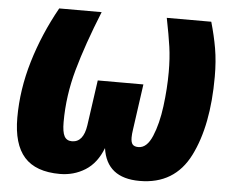

<svg xmlns="http://www.w3.org/2000/svg" viewBox="-51 -755 995 834"><g transform="rotate(5 446.5 -338.0)"><path d="M34 -208Q34 -330 71 -454Q108 -578 174 -696H359Q300 -550 268 -435.5Q236 -321 236 -206Q236 -163 246 -144.5Q256 -126 279 -126Q329 -126 340 -201L368 -399H567L539 -199Q536 -180 536 -165Q536 -144 543.5 -135Q551 -126 569 -126Q606 -126 629 -180.5Q652 -235 662 -312.5Q672 -390 672 -462Q672 -522 665 -571.5Q658 -621 643 -696H837Q854 -637 863.5 -582Q873 -527 873 -459Q873 -246 806 -113Q739 20 587 20Q443 20 425 -109Q399 -42 349.5 -11Q300 20 239 20Q134 20 84 -36Q34 -92 34 -208Z"/></g></svg>

Font: FiraGO Heavy
Style: Italic
Weight: 900
Italic angle: -8°
Designer: bBox Type GmbH
Foundry: bBox Type GmbH
Version: Version 1.001